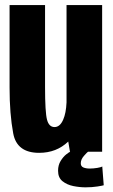

<svg xmlns="http://www.w3.org/2000/svg" viewBox="-20 -618 462 782"><path d="M265 0 258 -41.5Q210 4.5 139.5 4.5Q48.5 4.5 33.8 -74.8Q19 -154 19 -261V-597.5H163.5V-264Q163.5 -160.5 171.5 -130.5Q179.5 -100.5 202 -100.5Q224.5 -100.5 237.5 -131Q249 -157 251 -201V-597.5H396V0ZM328.5 145Q304.5 145 278.5 139.8Q252.5 134.5 234.5 120Q216.5 105.5 216.5 77.5Q216.5 54.5 227 37.5Q237.5 20.5 249.5 11Q261.5 1.5 266 0H338.5Q335 2 322 16.8Q309 31.5 309 47Q309 59.5 319.5 64Q330 68.5 345.5 68.5Q360.5 68.5 376.5 65.8Q392.5 63 396.5 60L402.5 136.5Q399 138 377 141.5Q355 145 328.5 145Z"/></svg>

Font: Anybody Condensed Regular
Style: Bold
Weight: 700
Width: 3
Designer: Tyler Finck
Foundry: Etcetera Type Company
Version: Version 1.010; ttfautohint (v1.8.3) -l 8 -r 50 -G 200 -x 14 